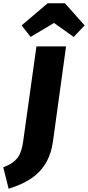

<svg xmlns="http://www.w3.org/2000/svg" viewBox="-84 -980 540 1180"><path d="M104 -753 248 -839 369 -753 436 -824 315 -960H209L49 -824ZM322 -695H140L59 -116C48 -36 29 14 -64 48L-31 180C91 141 214 78 241 -107Z"/></svg>

Font: Fira Sans ExtraBold
Style: Italic
Weight: 800
Italic angle: -8°
Designer: bBox Type GmbH & Carrois Corporate GbR & Edenspiekermann AG
Foundry: bBox Type GmbH & Carrois Corporate GbR & Edenspiekermann AG
Version: Version 4.301;PS 004.301;hotconv 1.0.88;makeotf.lib2.5.64775